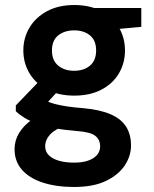

<svg xmlns="http://www.w3.org/2000/svg" viewBox="-20 -528 614 765"><path d="M275 217Q204 217 150.5 199.5Q97 182 67.5 148.5Q38 115 38 66Q38 32 56 2Q74 -28 109 -52.5Q144 -77 195 -95L244 -29Q200 -14 180 7.5Q160 29 160 55Q160 76 174.5 90.5Q189 105 215 112.5Q241 120 275 120Q308 120 331 112Q354 104 366.5 89.5Q379 75 379 55Q379 29 360 13.5Q341 -2 286 -6Q235 -10 196 -17.5Q157 -25 127.5 -35.5Q98 -46 77 -59Q56 -72 43 -85V-108L150 -219L233 -189L121 -68L158 -129Q168 -124 178.5 -120Q189 -116 205.5 -112Q222 -108 247.5 -104Q273 -100 312 -97Q378 -91 420 -73Q462 -55 482 -24Q502 7 502 52Q502 93 477.5 130.5Q453 168 403 192.5Q353 217 275 217ZM276 -147Q213 -147 167.5 -171Q122 -195 97.5 -236Q73 -277 73 -327Q73 -377 97.5 -418Q122 -459 167.5 -483.5Q213 -508 276 -508Q339 -508 384.5 -483.5Q430 -459 454 -418Q478 -377 478 -327Q478 -277 454 -236Q430 -195 384.5 -171Q339 -147 276 -147ZM275 -246Q314 -246 338.5 -266.5Q363 -287 363 -327Q363 -367 338.5 -387Q314 -407 276 -407Q237 -407 212 -387Q187 -367 187 -327Q187 -287 212 -266.5Q237 -246 275 -246ZM357 -404 335 -496H543V-421Z"/></svg>

Font: DM Sans 36pt
Style: Bold
Weight: 700
Version: Version 4.004;gftools[0.9.30]